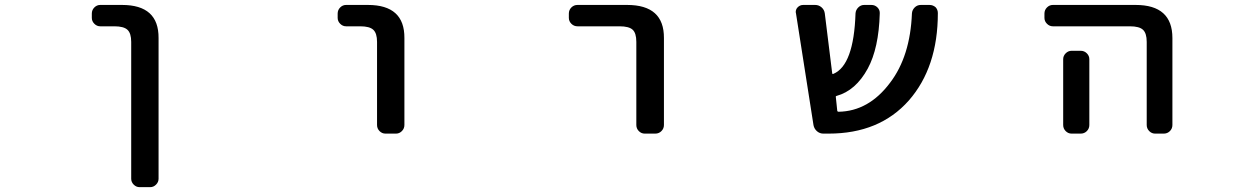

<svg xmlns="http://www.w3.org/2000/svg" viewBox="-20 -565 5040 781"><path d="M387.7 -458Q374 -458 363.8 -468.3Q353.5 -478.5 353.5 -492.2V-509.8Q353.5 -524.4 363.8 -534.7Q374 -544.9 387.7 -544.9H476.6Q626 -544.9 625 -410.2V162.1Q625 175.8 614.7 186Q604.5 196.3 590.8 196.3H547.9Q534.2 196.3 523.9 186Q513.7 175.8 513.7 162.1V-394.5Q513.7 -429.7 498.5 -443.8Q483.4 -458 445.3 -458Z M1387.7 -458Q1374 -458 1363.8 -468.3Q1353.5 -478.5 1353.5 -492.2V-509.8Q1353.5 -524.4 1363.8 -534.7Q1374 -544.9 1387.7 -544.9H1476.6Q1626 -544.9 1625 -410.2V-56.6Q1625 -42 1614.7 -31.7Q1604.5 -21.5 1590.8 -21.5H1547.9Q1534.2 -21.5 1523.9 -31.7Q1513.7 -42 1513.7 -56.6V-394.5Q1513.7 -429.7 1498.5 -443.8Q1483.4 -458 1445.3 -458Z M2329.1 -458Q2314.5 -458 2304.2 -468.3Q2293.9 -478.5 2293.9 -492.2V-509.8Q2293.9 -524.4 2304.2 -534.7Q2314.5 -544.9 2329.1 -544.9H2531.2Q2681.6 -544.9 2680.7 -410.2V-56.6Q2680.7 -42 2670.4 -31.7Q2660.2 -21.5 2645.5 -21.5H2602.5Q2588.9 -21.5 2578.6 -31.7Q2568.4 -42 2568.4 -56.6V-394.5Q2568.4 -430.7 2553.2 -444.3Q2538.1 -458 2500 -458Z M3760.7 -544.9Q3775.4 -544.9 3786.1 -535.2Q3794.9 -525.4 3794.9 -511.7Q3794.9 -291 3676.8 -156.2Q3557.6 -21.5 3350.6 -21.5H3329.1Q3314.5 -21.5 3303.2 -31.2Q3292 -41 3289.1 -55.7L3217.8 -510.7Q3216.8 -513.7 3216.8 -515.6Q3216.8 -526.4 3223.6 -534.2Q3233.4 -544.9 3247.1 -544.9H3295.9Q3310.5 -544.9 3321.8 -535.2Q3333 -525.4 3335 -510.7L3365.2 -266.6Q3366.2 -262.7 3370.1 -264.6Q3453.1 -299.8 3460 -510.7Q3460.9 -524.4 3471.2 -534.7Q3481.4 -544.9 3495.1 -544.9H3524.4Q3539.1 -544.9 3549.3 -534.7Q3559.6 -524.4 3558.6 -509.8Q3554.7 -369.1 3509.8 -286.1Q3460.9 -196.3 3382.8 -174.8Q3378.9 -173.8 3379.9 -169.9Q3380.9 -161.1 3382.8 -142.6Q3384.8 -124 3385.7 -114.3Q3386.7 -110.4 3390.6 -110.4Q3513.7 -112.3 3600.6 -228.5Q3682.6 -335.9 3689.5 -510.7Q3690.4 -524.4 3700.7 -534.7Q3710.9 -544.9 3725.6 -544.9Z M4262.7 -458Q4249 -458 4238.8 -468.3Q4228.5 -478.5 4228.5 -492.2V-509.8Q4228.5 -524.4 4238.8 -534.7Q4249 -544.9 4262.7 -544.9H4599.6Q4749 -544.9 4749 -410.2V-56.6Q4749 -42 4738.8 -31.7Q4728.5 -21.5 4713.9 -21.5H4678.7Q4665 -21.5 4654.8 -31.7Q4644.5 -42 4644.5 -56.6V-394.5Q4644.5 -429.7 4629.4 -443.8Q4614.3 -458 4576.2 -458ZM4376 -358.4Q4390.6 -358.4 4400.9 -348.1Q4411.1 -337.9 4411.1 -324.2V-124V-56.6Q4411.1 -42 4400.9 -31.7Q4390.6 -21.5 4376 -21.5H4338.9Q4325.2 -21.5 4314.9 -31.7Q4304.7 -42 4304.7 -56.6V-124V-324.2Q4304.7 -337.9 4314.9 -348.1Q4325.2 -358.4 4338.9 -358.4Z"/></svg>

Font: Gen Jyuu Gothic L Monospace Medium
Style: Regular
Weight: 500
Designer: [Source Han Sans]
Ryoko NISHIZUKA  (kana & ideographs); Paul D. Hunt (Latin, Greek & Cyrillic); Wenlong ZHANG  (bopomofo
Version: Version 1.002.20150607